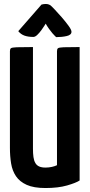

<svg xmlns="http://www.w3.org/2000/svg" viewBox="-20 -937 451 967"><path d="M209 10Q150 10 114.5 -6Q79 -22 60.5 -49.5Q42 -77 36 -113.5Q30 -150 30 -192V-679Q30 -690 35 -694Q40 -698 64 -699Q88 -700 146 -700V-188Q146 -164 148.5 -146Q151 -128 158 -116Q165 -104 177.5 -98.5Q190 -93 209 -93Q226 -93 241.5 -96.5Q257 -100 267 -105V-679Q267 -690 272 -694Q277 -698 300.5 -699Q324 -700 381 -700V-28Q363 -16 318 -3Q273 10 209 10ZM263 -750Q263 -750 257.5 -755Q252 -760 244 -769.5Q236 -779 227 -791.5Q218 -804 210 -818Q210 -818 204 -808Q198 -798 188 -784.5Q178 -771 167.5 -761Q157 -751 148 -751Q122 -751 103.5 -757.5Q85 -764 72 -780L189 -914Q200 -917 211 -917Q219 -917 227 -914Q235 -911 242 -903Q242 -903 257 -887.5Q272 -872 291 -850Q310 -828 325 -807.5Q340 -787 340 -777Q340 -761 316 -755.5Q292 -750 263 -750Z"/></svg>

Font: Yanone Kaffeesatz ExtraLight
Style: Regular
Weight: 200
Designer: Yanone (Cyrillic: Daniel Pouzeot, Huerta Tipografica, and Cyreal)
Foundry: Yanone
Version: Version 2.003